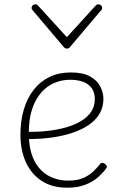

<svg xmlns="http://www.w3.org/2000/svg" viewBox="-20 -856 566 893"><path d="M293 17Q221 17 172.5 -15.5Q124 -48 99.5 -103.5Q75 -159 75 -229Q75 -294 91 -347.5Q107 -401 137.5 -439.5Q168 -478 211 -498.5Q254 -519 309 -519Q365 -519 398 -501Q431 -483 446 -454.5Q461 -426 461 -396Q461 -358 443.5 -328Q426 -298 394.5 -276Q363 -254 319 -239Q275 -224 221.5 -216.5Q168 -209 108 -209V-243Q158 -242 204.5 -247.5Q251 -253 290.5 -264.5Q330 -276 359.5 -294.5Q389 -313 405 -338Q421 -363 421 -395Q421 -439 391 -462Q361 -485 305 -485Q269 -485 234.5 -471Q200 -457 173 -427Q146 -397 130 -350.5Q114 -304 114 -238Q114 -158 139.5 -109Q165 -60 206.5 -38Q248 -16 296 -16Q340 -16 368 -28.5Q396 -41 414.5 -59Q433 -77 446 -94Q451 -99 456.5 -98.5Q462 -98 468 -94Q473 -90 476 -84.5Q479 -79 474 -73Q462 -56 439 -34.5Q416 -13 380 2Q344 17 293 17ZM437 -836Q444 -836 449.5 -831.5Q455 -827 455 -819Q455 -816 454 -813Q453 -810 450 -808L307 -639Q303 -633 299 -631.5Q295 -630 291 -630Q287 -630 283.5 -631.5Q280 -633 275 -639L132 -808Q130 -810 128.5 -813Q127 -816 127 -819Q127 -827 132.5 -831.5Q138 -836 145 -836Q149 -836 152 -834.5Q155 -833 157 -830L291 -683L425 -830Q428 -833 430.5 -834.5Q433 -836 437 -836Z"/></svg>

Font: Playwrite US Modern Thin
Style: Regular
Weight: 250
Designer: Veronika Burian, José Scaglione
Foundry: TypeTogether
Version: Version 1.003